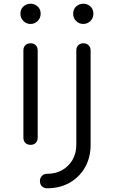

<svg xmlns="http://www.w3.org/2000/svg" viewBox="-20 -780 614 1034"><path d="M145 0Q127 0 116.5 -10.5Q106 -21 106 -39V-508Q106 -526 116.5 -536.5Q127 -547 145 -547Q162 -547 172.5 -536.5Q183 -526 183 -508V-39Q183 -21 172.5 -10.5Q162 0 145 0ZM144 -651Q122 -651 106 -667Q90 -683 90 -706Q90 -731 106.5 -745.5Q123 -760 145 -760Q166 -760 182.5 -745.5Q199 -731 199 -706Q199 -683 183 -667Q167 -651 144 -651ZM234 234Q217 234 206 223.5Q195 213 195 195Q195 178 206 167Q217 156 234 156Q280 156 315 136Q350 116 370.5 81Q391 46 391 0V-508Q391 -526 401.5 -536.5Q412 -547 429 -547Q446 -547 457 -536.5Q468 -526 468 -508V0Q468 68 438 121Q408 174 355 204Q302 234 234 234ZM428 -651Q406 -651 390 -667Q374 -683 374 -706Q374 -731 390.5 -745.5Q407 -760 429 -760Q450 -760 466.5 -745.5Q483 -731 483 -706Q483 -683 467 -667Q451 -651 428 -651Z"/></svg>

Font: Comfortaa
Style: Regular
Weight: 400
Designer: Johan Aakerlund
Foundry: Johan Aakerlund
Version: Version 3.104; ttfautohint (v1.8.1.43-b0c9)